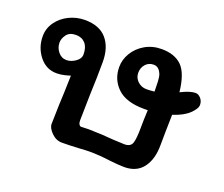

<svg xmlns="http://www.w3.org/2000/svg" viewBox="-84 -578 823 706"><g transform="rotate(20 327.0 -224.5)"><path d="M459 5Q439 5 403 1Q359 -5 319 -5Q307 -5 277 -3Q241 -1 213 -1Q190 -1 172 -19Q154 -37 154 -53L156 -131Q158 -165 160 -244Q155 -242 139 -238Q123 -234 107 -234Q66 -234 39.5 -267.5Q13 -301 13 -345Q13 -376 31 -401Q49 -426 78 -440Q107 -454 139 -454Q196 -454 224.5 -421Q253 -388 253 -331Q253 -270 250 -201L248 -101Q248 -91 251.5 -85.5Q255 -80 260 -80L289 -81Q345 -80 386 -76Q422 -74 431 -74Q455 -74 461 -91.5Q467 -109 467 -155Q467 -179 469 -221H454Q384 -221 350 -253.5Q316 -286 316 -335Q316 -364 332 -390.5Q348 -417 376.5 -433.5Q405 -450 441 -450Q492 -450 520 -422.5Q548 -395 556 -323Q592 -341 613 -341Q624 -341 633.5 -330.5Q643 -320 643 -305Q643 -290 621.5 -269.5Q600 -249 559 -236Q557 -154 557 -117Q557 -61 532 -28Q507 5 459 5ZM79 -344Q79 -324 92 -308Q105 -292 125 -292Q142 -292 159.5 -304Q177 -316 177 -333Q177 -361 163.5 -376Q150 -391 127 -391Q102 -391 90.5 -375.5Q79 -360 79 -344ZM433 -386Q413 -386 401 -372Q389 -358 389 -339Q389 -319 403.5 -305.5Q418 -292 438 -292Q451 -292 469 -294Q469 -315 468 -334Q467 -353 463 -362Q453 -386 433 -386Z"/></g></svg>

Font: Itim
Style: Regular
Weight: 400
Designer: Suppakit Chalermlarp
Version: Version 1.002g